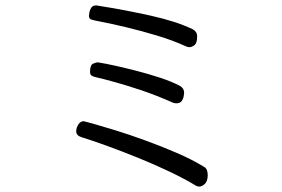

<svg xmlns="http://www.w3.org/2000/svg" viewBox="-20 -685 1040 708"><path d="M332 -609Q321 -611 314.5 -614Q308 -617 308 -627Q308 -630 309.5 -639Q311 -648 316.5 -656.5Q322 -665 335 -665Q337 -665 339 -664.5Q341 -664 342 -664Q443 -648 537 -627Q631 -606 691 -577Q707 -568 707 -551Q707 -526 697 -518.5Q687 -511 679 -511Q672 -511 666 -514Q618 -536 560 -553.5Q502 -571 443.5 -585Q385 -599 332 -609ZM630 -304Q624 -304 616 -307Q558 -333 503 -351.5Q448 -370 404.5 -382Q361 -394 335 -400Q324 -402 318 -406Q312 -410 312 -420Q312 -446 324 -450.5Q336 -455 338 -455Q344 -455 347 -454Q367 -451 403.5 -443Q440 -435 484.5 -423.5Q529 -412 571.5 -398Q614 -384 644 -368Q659 -359 659 -343Q659 -341 657.5 -331Q656 -321 650 -312.5Q644 -304 630 -304ZM263 -214Q272 -238 289 -238Q291 -238 323 -229Q355 -220 405.5 -204.5Q456 -189 515 -167.5Q574 -146 631 -121.5Q688 -97 732 -70Q740 -66 743 -57.5Q746 -49 746 -40Q746 -17 735.5 -7Q725 3 714 3Q709 3 703 0Q662 -25 606.5 -51.5Q551 -78 490.5 -102.5Q430 -127 375 -147Q320 -167 281 -179Q261 -185 261 -201Q261 -204 261.5 -207Q262 -210 263 -214Z"/></svg>

Font: QiushuiShotai
Style: Regular
Weight: 600
Designer: Fontworks Inc.
Foundry: Fontworks Inc.
Version: Version 1.250